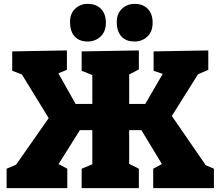

<svg xmlns="http://www.w3.org/2000/svg" viewBox="-20 -970 1136 990"><path d="M14 0V-100L63 -121L231 -361L93 -586L43 -605V-705L325 -710V-610L281 -592L370 -434H456V-583L401 -605V-705L696 -710V-612L646 -586V-434H729L819 -589L772 -605V-705L1054 -710V-610L1001 -587L866 -372L1041 -118L1083 -100V0H770V-100L815 -124L709 -299H646V-125L696 -100V0H401V-100L456 -123V-299H392L282 -124L327 -100V0ZM674 -756Q630 -756 606.5 -781.5Q583 -807 582 -853Q581 -898 608 -924Q635 -950 674 -950Q718 -950 742.5 -924Q767 -898 767 -853Q767 -807 740 -781.5Q713 -756 674 -756ZM432 -756Q389 -756 365.5 -781.5Q342 -807 341 -853Q340 -898 366.5 -924Q393 -950 432 -950Q476 -950 501 -924Q526 -898 526 -853Q526 -807 498.5 -781.5Q471 -756 432 -756Z"/></svg>

Font: Bitter Black
Style: Regular
Weight: 900
Designer: Sol Matas, and Bitter project Authors
Foundry: Sol Matas
Version: Version 2.001